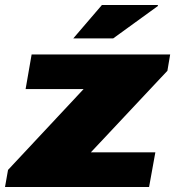

<svg xmlns="http://www.w3.org/2000/svg" viewBox="-43 -745 698 765"><path d="M-23 0 -11 -68 290 -390H59L83 -528H635L624 -463L319 -138H576L551 0ZM249 -592 363 -725H586V-721L408 -592Z"/></svg>

Font: Archivo SemiExpanded Black
Style: Italic
Weight: 900
Width: 6
Italic angle: -10°
Designer: Hector Gatti
Foundry: Omnibus-Type
Version: Version 2.001